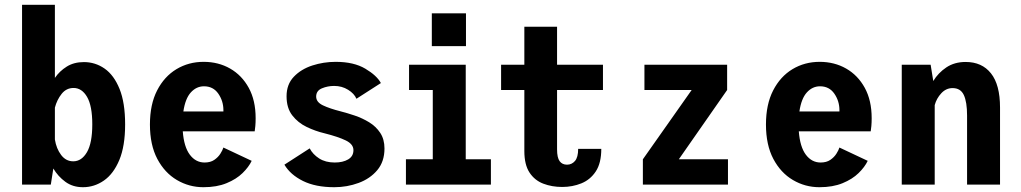

<svg xmlns="http://www.w3.org/2000/svg" viewBox="-20 -770 4260 801"><path d="M72 0V-750H209V-445Q228.5 -473.5 258.5 -492.2Q288.5 -511 330 -511Q377.5 -511 416.5 -483.8Q455.5 -456.5 478.8 -399Q502 -341.5 502 -251Q502 -160.5 477.8 -102.5Q453.5 -44.5 413.5 -16.8Q373.5 11 326 11Q283.5 11 252.8 -11.5Q222 -34 202.5 -67L192 0ZM287 -403Q256.5 -403 237 -378.2Q217.5 -353.5 209 -321V-188Q215 -150 235 -123.5Q255 -97 285.5 -97Q320.5 -97 342.8 -135.2Q365 -173.5 365 -251Q365 -328.5 343.2 -365.8Q321.5 -403 287 -403Z M828.5 11Q769 11 718 -19Q667 -49 636.2 -107.2Q605.5 -165.5 605.5 -250.5Q605.5 -334.5 635.5 -392.8Q665.5 -451 716.2 -481.5Q767 -512 829.5 -512Q891 -512 940 -484Q989 -456 1017.8 -403.5Q1046.5 -351 1046.5 -277Q1046.5 -258 1045.2 -244.2Q1044 -230.5 1042.5 -222H742.5Q747.5 -157 772 -124.5Q796.5 -92 833.5 -92Q858 -92 874 -103Q890 -114 899.2 -128.5Q908.5 -143 912 -154.5L1030 -99Q1018 -73.5 992 -48Q966 -22.5 925.2 -5.8Q884.5 11 828.5 11ZM831 -410Q799.5 -410 776.2 -384.5Q753 -359 745 -305H912V-310.5Q912 -348.5 890.8 -379.2Q869.5 -410 831 -410Z M1374.5 11Q1296.5 11 1244 -15Q1191.5 -41 1166.5 -83L1272 -151Q1285 -126 1311.5 -109Q1338 -92 1376.5 -92Q1410.5 -92 1432.5 -105Q1454.5 -118 1454.5 -143.5Q1454.5 -168.5 1422.8 -184Q1391 -199.5 1333.5 -214Q1295.5 -223 1259.2 -240.5Q1223 -258 1199.2 -288.8Q1175.5 -319.5 1175.5 -368.5Q1175.5 -418 1205.8 -449.8Q1236 -481.5 1283 -496.8Q1330 -512 1380.5 -512Q1456 -512 1504 -483.5Q1552 -455 1569 -423.5L1467 -358Q1458 -379.5 1432.2 -395.5Q1406.5 -411.5 1374 -411.5Q1347 -411.5 1323 -401.5Q1299 -391.5 1299 -367Q1299 -344 1327.2 -330.5Q1355.5 -317 1401 -305.5Q1428.5 -298.5 1460.2 -287.8Q1492 -277 1520.2 -259.8Q1548.5 -242.5 1566.2 -215.8Q1584 -189 1584 -150.5Q1584 -96 1554 -60.2Q1524 -24.5 1476 -6.8Q1428 11 1374.5 11Z M1781.5 -714.5H1924V-577.5H1781.5ZM1673.5 0V-105.5H1785.5V-394.5H1686.5V-500H1923V-105.5H2028V0Z M2167.5 -140V-394.5H2070.5V-500H2167.5V-658.5H2304V-500H2495.5V-394.5H2304V-147Q2304 -112 2314.8 -97.5Q2325.5 -83 2345.5 -83Q2365.5 -83 2378.8 -98.5Q2392 -114 2392 -149H2488.5Q2488.5 -89.5 2465.5 -54.8Q2442.5 -20 2405.2 -5Q2368 10 2325.5 10Q2282.5 10 2246.5 -3.8Q2210.5 -17.5 2189 -50.2Q2167.5 -83 2167.5 -140Z M2662 0V-105.5L2865.5 -394.5H2668.5V-500H3013.5V-394.5L2812 -105.5H3017V0Z M3398.5 11Q3339 11 3288 -19Q3237 -49 3206.2 -107.2Q3175.5 -165.5 3175.5 -250.5Q3175.5 -334.5 3205.5 -392.8Q3235.5 -451 3286.2 -481.5Q3337 -512 3399.5 -512Q3461 -512 3510 -484Q3559 -456 3587.8 -403.5Q3616.5 -351 3616.5 -277Q3616.5 -258 3615.2 -244.2Q3614 -230.5 3612.5 -222H3312.5Q3317.5 -157 3342 -124.5Q3366.5 -92 3403.5 -92Q3428 -92 3444 -103Q3460 -114 3469.2 -128.5Q3478.5 -143 3482 -154.5L3600 -99Q3588 -73.5 3562 -48Q3536 -22.5 3495.2 -5.8Q3454.5 11 3398.5 11ZM3401 -410Q3369.5 -410 3346.2 -384.5Q3323 -359 3315 -305H3482V-310.5Q3482 -348.5 3460.8 -379.2Q3439.5 -410 3401 -410Z M3742 0V-500H3862.5L3873.5 -432Q3894 -466 3928 -488.8Q3962 -511.5 4008.5 -511.5Q4076.5 -511.5 4114.2 -464Q4152 -416.5 4152 -321.5V0H4014.5V-288Q4014.5 -344.5 4001 -373.5Q3987.5 -402.5 3954 -402.5Q3927 -402.5 3907 -381Q3887 -359.5 3879.5 -331.5V0Z"/></svg>

Font: Trispace SemiCondensed SemiBold
Style: Regular
Weight: 600
Width: 4
Designer: Tyler Finck
Foundry: Etcetera Type Company
Version: Version 1.210; ttfautohint (v1.8.3)